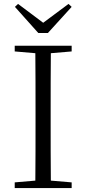

<svg xmlns="http://www.w3.org/2000/svg" viewBox="-20 -958 440 978"><path d="M72 -938 56 -923 175 -790H224L345 -923L329 -938L200 -842ZM55 -696 160 -687C161 -590 161 -490 161 -390V-335C161 -235 161 -136 160 -38L55 -29V0H345V-29L239 -38C238 -137 238 -235 238 -335V-390C238 -490 238 -590 239 -687L345 -696V-725H55Z"/></svg>

Font: Noto Serif CJK HK Light
Style: Regular
Weight: 300
Designer: Ryoko NISHIZUKA 西塚涼子 (kana & ideographs); Frank Grießhammer (Latin, Greek & Cyrillic); Wenlong ZHANG 张文龙 (bopomofo); San
Foundry: Adobe
Version: Version 2.001;hotconv 1.1.0;makeotfexe 2.6.0